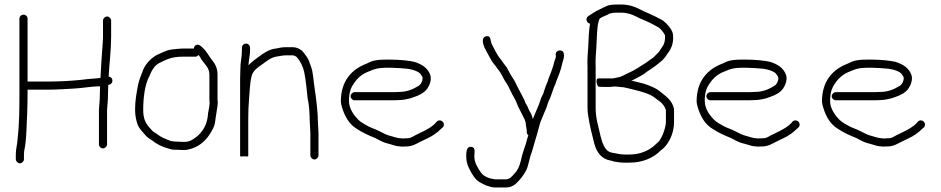

<svg xmlns="http://www.w3.org/2000/svg" viewBox="-20 -685 4164 850"><path d="M436 -594V-522C436 -514 435.7 -506 435 -498C431.5 -448.5 427.2 -395.4 425 -344V-340C397.8 -336.6 372.2 -336.2 344 -332C296 -326.9 243.3 -324 191 -324H102V-602C102 -612.3 94.7 -620 84.5 -620C74.3 -620 66 -612.4 66 -602V-271C66 -203.1 65.3 -131.7 58 -70C56.5 -45.4 50 -25.4 50 -3V20C50 29.2 58.8 38 68 38C77.2 38 86 29.2 86 20V-2C86 -6 86.3 -10.7 87 -16C93 -42.8 95.5 -73.7 97 -106C99.5 -158.3 102 -215.2 102 -271V-288H191C229.8 -288 273 -291.1 309 -293C345.9 -294.8 386.3 -303 423 -303C422.3 -291 422 -278.3 422 -265C422 -239.3 419.4 -224.1 418 -199V-46C418 -36.5 425.8 -28 435.5 -28C445.1 -28 454 -36.5 454 -46V-198C455.5 -223.6 458 -238.3 458 -265C458 -278.3 458.3 -290.7 459 -302V-309L464 -310C484 -315.7 481.4 -344.5 461 -346C464 -403.5 472 -464.7 472 -522V-594C472 -603.2 463.2 -612 454 -612C444.8 -612 436 -603.2 436 -594Z M900 -172C895.8 -133.8 880.3 -108.3 858 -86C842.6 -73.4 823.6 -57 799 -57H785C780.3 -57 773.7 -57.3 765 -58C757 -58 751.3 -58.3 748 -59L736 -61C727.9 -63.7 708.5 -71.8 701.5 -75C686.5 -81.9 676 -92.2 662 -100C653.6 -104.2 647.4 -115.5 640 -122C623.2 -141.6 614 -161.6 614 -199C614 -250.8 621.1 -311.2 641 -347C651.1 -372.3 664 -396.9 689 -408C716.9 -422 742.8 -434 785 -434H844C850 -434 855 -436.7 859 -442C864.7 -434.3 867.8 -429.4 873 -420C885.5 -401.2 907 -385.8 907 -355V-243C907 -238.3 907.3 -233.7 908 -229C908 -212.1 900 -185.4 900 -172ZM838 -470H785C772.7 -470 752.6 -467.2 742 -466C724.4 -464.2 715.1 -459.9 699 -453L673 -441C648.4 -427 628.4 -405.7 616 -381C607 -357 597.4 -337.8 591 -309C584.6 -272.6 578 -241.5 578 -199.5C578 -173.7 582.8 -152.5 589 -134C597 -113.9 612.9 -99.7 626 -84C635.8 -73.1 645.2 -68.9 657 -61C674 -46.4 701.4 -33.4 727 -27L741 -23C746.3 -22.3 754 -22 764 -22C773.3 -21.3 780.3 -21 785 -21H799C804.3 -21 810.3 -22 817 -24C855.9 -32.6 886.4 -57.7 906 -87C918.3 -106.1 930.4 -124.5 933 -150L935 -166C935.7 -168 936.2 -170.8 936.5 -174.5C937.6 -186.8 944 -215.5 944 -231C943.3 -235 943 -239 943 -243V-355C943 -387 929.6 -405.8 915 -424C901.6 -441.9 893.5 -459.2 877 -474L868 -482C864 -485.3 859.5 -487 854.5 -487C844.8 -487 839.4 -479.8 838 -470Z M1051 -474V-463C1051 -430.7 1044 -412.9 1044 -376C1043.3 -361.3 1043 -347.3 1043 -334V6C1043 8 1049 8.3 1061 7C1073 8.3 1079 8 1079 6V-163C1079 -189.3 1080.4 -223.3 1082.5 -246C1085.6 -279.5 1085.8 -315.1 1093 -344C1097.8 -372.6 1121.9 -386.4 1142 -401C1160.7 -414.6 1180.1 -431.6 1207 -435C1218.4 -436.1 1231.9 -440 1244 -440H1276C1281.9 -440 1292 -435 1295 -431C1309.5 -413.6 1321 -392 1327 -365C1334.5 -327.6 1337.6 -288.5 1342 -249C1348.4 -220.3 1351 -185.8 1351 -153C1351.7 -147.7 1352 -141.7 1352 -135C1352 -123.4 1354 -107.8 1354 -96V3C1354 12.2 1362.8 21 1372 21C1381.2 21 1390 12.2 1390 3V-96C1390 -107.9 1388 -123.5 1388 -135C1388 -141.7 1387.7 -148.3 1387 -155C1387 -168 1386.2 -180.6 1385 -193L1383 -215C1379 -259.3 1370.4 -305 1366 -349L1362 -373C1360 -381 1357.7 -388.3 1355 -395C1348.8 -411.4 1348 -419.6 1337 -435L1322 -455C1313.4 -465.8 1294.6 -476 1276 -476H1244C1228.2 -476 1214.6 -472.7 1201 -470C1177.7 -468.1 1157.8 -455.7 1141 -445C1120.8 -429.3 1096.9 -414.8 1080 -396C1080.7 -400 1081 -403.7 1081 -407C1082.8 -429 1087 -439.7 1087 -463V-474C1087 -484.1 1078.8 -492 1069 -492C1059.2 -492 1051 -484.1 1051 -474Z M1550 -241H1723C1731 -241 1739.3 -241.3 1748 -242C1763.5 -242 1781.1 -246.1 1794 -249L1812 -255C1835.8 -262.9 1859.2 -274.4 1872.5 -294C1881.4 -307.1 1891.9 -332.4 1885 -353C1873.3 -385.2 1848.1 -400 1815 -411C1791.6 -416.9 1745.5 -421 1713 -421H1685C1663.5 -421 1640.1 -419.2 1624 -413L1602 -403C1536.7 -377.9 1489 -326.4 1489 -236C1489 -228.7 1491 -219 1495 -207C1507.4 -167.4 1526.9 -134.3 1559 -115C1586.1 -96.9 1610 -86.6 1643 -73C1666.4 -60.6 1676.5 -53.9 1703 -48L1720 -43C1733.8 -38.4 1741.6 -37.2 1759 -36C1769 -36 1778.3 -36.3 1787 -37C1804.5 -38.3 1821.5 -47.1 1834 -54L1873 -73C1895.4 -83.2 1915.7 -97.7 1932 -114L1940 -121C1943.3 -124.3 1945 -128.5 1945 -133.5C1945 -143.4 1936.4 -152 1926.5 -152C1921.5 -152 1917.3 -150.3 1914 -147L1907 -139C1898.6 -130.6 1886.1 -121.2 1875 -115L1857 -105L1818 -86C1808.8 -80.9 1798.1 -73 1784 -73C1776.7 -72.3 1769.3 -72 1762 -72C1746.1 -73.2 1741.9 -73.6 1730 -77L1713 -82C1688.5 -88.1 1681.6 -93.2 1658 -105C1638.4 -114.8 1628.6 -116.7 1612 -125C1595.2 -134.4 1578.6 -142.4 1565 -156C1548 -173 1525 -204 1525 -237C1525 -273.1 1531.1 -293.8 1547 -316C1564.7 -342.5 1585.2 -358.8 1616 -370C1636 -379.1 1654.4 -385 1685 -385H1713C1727.3 -385 1773.6 -382.2 1785 -380.5C1805.2 -377.5 1838.3 -368.7 1845 -352C1849.7 -347.3 1852.5 -341 1850 -331C1847.3 -318.6 1840.3 -308.1 1830 -303C1807.2 -289.3 1781.2 -278 1746 -278C1738 -277.3 1730.3 -277 1723 -277H1550C1540.8 -277 1532 -268.2 1532 -259C1532 -249.8 1540.8 -241 1550 -241Z M2312 -107V-100C2312 -94.7 2314.3 -90 2319 -86C2315.6 -75.7 2311.6 -64.3 2309 -52C2300.1 -23.1 2292.4 -5.9 2286 26C2279.1 53.6 2272.2 68.4 2255.5 86C2246.3 95.7 2236.1 109 2220 109H2172C2147.9 106 2122.1 97 2110 80C2096.8 60.2 2080 38.1 2080 6.5C2080 -11.6 2086.7 -32.3 2066.5 -35C2045.4 -37.8 2044 -13.4 2044 6C2044 29.9 2049.3 45.6 2058 63C2069.3 85.7 2082.5 108.8 2104 122C2124 132.9 2141.8 142.3 2169 145H2220C2238.1 145 2251.3 138.6 2263 129C2282.1 112 2299 89.9 2311 66C2317.3 53.4 2323.6 20.6 2328 6C2336.7 -15.8 2343.3 -44 2350.5 -67.5L2357.5 -90.5C2363.6 -110.6 2369.5 -141 2378 -158C2383.7 -169.4 2387.7 -183.5 2394 -196C2400.5 -209 2403.6 -224.5 2409 -237C2417.8 -254.6 2421.7 -269 2429 -289C2433 -303.6 2439.1 -310 2442 -323C2452.1 -348.2 2463 -373.8 2469 -404C2471.6 -415.5 2477 -426.3 2477 -439L2476 -446C2476 -468.3 2440 -466.6 2440 -444L2441 -437C2441 -427.6 2436.7 -421.9 2434 -412C2427.4 -382.4 2416.4 -358.2 2407 -333C2405 -321.1 2399.2 -313.6 2395 -301L2388 -280C2387.3 -276 2386 -272 2384 -268L2376 -252C2370.5 -238.3 2367.6 -224.3 2361 -211C2352.8 -192.9 2346.8 -175.6 2339 -158C2336 -169.9 2334 -177.4 2328 -187C2321.8 -196.3 2319.9 -203.1 2315 -214L2307 -228C2305 -232 2303 -237 2301 -243C2294.1 -258.1 2283.5 -275.9 2276 -291L2258 -327C2254.7 -333 2250.7 -339.3 2246 -346C2238.1 -357.1 2229.5 -377.3 2222 -388L2210 -404C2206 -410 2201.7 -416 2197 -422C2186 -434.9 2184.6 -439.3 2174 -457C2164.5 -473.7 2164.7 -476.5 2157 -490C2149.9 -504.1 2155.1 -529 2132.5 -524.5C2109.7 -519.9 2117.8 -490.1 2125 -474C2131.7 -460.7 2148.5 -430.1 2156 -417C2162.2 -405.8 2174.1 -394.1 2181 -383L2193 -367C2200.3 -356.8 2209.5 -335.7 2216 -326C2228.3 -309.6 2234.4 -294.3 2244 -275C2250.6 -260.6 2262.2 -244.3 2267 -230C2275.5 -206.6 2286.3 -190.9 2296 -169C2301 -160.7 2308 -146.7 2308 -134C2308 -124.4 2312 -116.4 2312 -107Z M2592 -580C2586.6 -547.4 2585.7 -511.8 2584 -475L2581 -432C2580.3 -417.3 2580.3 -402.3 2581 -387V-205C2581 -194.3 2582 -183.7 2584 -173C2590.3 -129 2601.1 -88.5 2611 -49L2616 -34C2624.5 -11.4 2638.9 8.7 2661 19C2676.3 26 2683.6 24.6 2698 30C2712.5 32.6 2727.1 35 2743 35H2767C2823.4 35 2866.7 15.5 2897 -11C2900.3 -15 2904 -18.3 2908 -21C2938.2 -42.6 2964 -92.6 2964 -143V-202C2956.1 -241.5 2928.1 -258.6 2902 -280C2887.8 -291.6 2872.2 -299 2854 -306C2832 -316.1 2804.6 -320.3 2780 -327C2778 -327 2776.3 -327.3 2775 -328C2775.7 -328.7 2776.7 -329 2778 -329L2802 -341C2816.5 -348.3 2831.5 -356.9 2843 -367C2869.5 -383.6 2891.5 -399.5 2914 -420C2927.5 -433.5 2930.7 -442.5 2942 -457C2951.7 -471.6 2958.6 -488.9 2960 -510C2960 -533.7 2960 -539.8 2950 -556C2941.2 -571 2921.5 -592 2906 -599C2876.1 -616.1 2844.4 -627.8 2812 -644C2790.3 -655.8 2762.8 -665 2730 -665H2709C2696.2 -665 2685.9 -663.7 2676 -662C2665.1 -659.6 2642.8 -646.8 2632 -642C2615.6 -635.2 2599.6 -623.1 2585 -614C2569.4 -603.6 2576.9 -583.3 2592 -580ZM2709 -629H2730C2741.4 -629 2757.6 -626.4 2766 -624L2781 -619C2784.3 -617.7 2789.3 -615.3 2796 -612C2816.8 -600.7 2831.7 -596.6 2855 -585L2875 -575C2879.7 -572.3 2885 -569.3 2891 -566C2903.5 -561 2918.4 -540.2 2924 -529V-513C2922.6 -498 2919.6 -488.1 2912 -478C2902.5 -464.5 2900.6 -457.2 2888 -446L2873 -431C2862.8 -423.7 2852 -415.4 2841 -408C2814.8 -392.3 2792.5 -374.7 2762 -362L2738 -350C2724.9 -342.7 2710.3 -341.8 2694 -338H2630C2613.1 -338 2623.2 -301 2631 -301C2638.3 -300.3 2645.7 -300 2653 -300H2675C2682.3 -300 2690 -300.7 2698 -302H2702C2716.4 -302 2724.9 -299 2738 -299C2743.3 -298.3 2748.3 -297.3 2753 -296C2792 -286.3 2830.2 -278.9 2862 -263C2874.8 -257.3 2889.4 -242.9 2901 -236C2911.8 -228.3 2924.6 -211.7 2928 -198V-144C2928 -140 2927.3 -134.7 2926 -128C2920.7 -101.7 2910.6 -76.2 2896 -58C2883 -47.2 2873.9 -36.3 2859 -27C2835.3 -12.2 2805.2 -1 2767 -1H2744C2722.9 -1 2706.9 -6.8 2689 -9C2662.3 -14.3 2654.5 -36.8 2645 -59L2641 -75C2639 -80.3 2637.7 -85.3 2637 -90C2628.9 -126.6 2617 -162.7 2617 -205V-387C2616.3 -402.3 2616.3 -416.7 2617 -430L2620 -473C2620.7 -487.7 2621.3 -501.7 2622 -515C2623.6 -545.7 2624.5 -582.1 2635 -603C2646.3 -610.5 2656.7 -613.8 2670 -620C2676 -624 2680.3 -626 2683 -626C2691 -627.6 2698.1 -629 2709 -629Z M3125 -241H3298C3306 -241 3314.3 -241.3 3323 -242C3338.5 -242 3356.1 -246.1 3369 -249L3387 -255C3410.8 -262.9 3434.2 -274.4 3447.5 -294C3456.4 -307.1 3466.9 -332.4 3460 -353C3448.3 -385.2 3423.1 -400 3390 -411C3366.6 -416.9 3320.5 -421 3288 -421H3260C3238.5 -421 3215.1 -419.2 3199 -413L3177 -403C3111.7 -377.9 3064 -326.4 3064 -236C3064 -228.7 3066 -219 3070 -207C3082.4 -167.4 3101.9 -134.3 3134 -115C3161.1 -96.9 3185 -86.6 3218 -73C3241.4 -60.6 3251.5 -53.9 3278 -48L3295 -43C3308.8 -38.4 3316.6 -37.2 3334 -36C3344 -36 3353.3 -36.3 3362 -37C3379.5 -38.3 3396.5 -47.1 3409 -54L3448 -73C3470.4 -83.2 3490.7 -97.7 3507 -114L3515 -121C3518.3 -124.3 3520 -128.5 3520 -133.5C3520 -143.4 3511.4 -152 3501.5 -152C3496.5 -152 3492.3 -150.3 3489 -147L3482 -139C3473.6 -130.6 3461.1 -121.2 3450 -115L3432 -105L3393 -86C3383.8 -80.9 3373.1 -73 3359 -73C3351.7 -72.3 3344.3 -72 3337 -72C3321.1 -73.2 3316.9 -73.6 3305 -77L3288 -82C3263.5 -88.1 3256.6 -93.2 3233 -105C3213.4 -114.8 3203.6 -116.7 3187 -125C3170.2 -134.4 3153.6 -142.4 3140 -156C3123 -173 3100 -204 3100 -237C3100 -273.1 3106.1 -293.8 3122 -316C3139.7 -342.5 3160.2 -358.8 3191 -370C3211 -379.1 3229.4 -385 3260 -385H3288C3302.3 -385 3348.6 -382.2 3360 -380.5C3380.2 -377.5 3413.3 -368.7 3420 -352C3424.7 -347.3 3427.5 -341 3425 -331C3422.3 -318.6 3415.3 -308.1 3405 -303C3382.2 -289.3 3356.2 -278 3321 -278C3313 -277.3 3305.3 -277 3298 -277H3125C3115.8 -277 3107 -268.2 3107 -259C3107 -249.8 3115.8 -241 3125 -241Z M3680 -241H3853C3861 -241 3869.3 -241.3 3878 -242C3893.5 -242 3911.1 -246.1 3924 -249L3942 -255C3965.8 -262.9 3989.2 -274.4 4002.5 -294C4011.4 -307.1 4021.9 -332.4 4015 -353C4003.3 -385.2 3978.1 -400 3945 -411C3921.6 -416.9 3875.5 -421 3843 -421H3815C3793.5 -421 3770.1 -419.2 3754 -413L3732 -403C3666.7 -377.9 3619 -326.4 3619 -236C3619 -228.7 3621 -219 3625 -207C3637.4 -167.4 3656.9 -134.3 3689 -115C3716.1 -96.9 3740 -86.6 3773 -73C3796.4 -60.6 3806.5 -53.9 3833 -48L3850 -43C3863.8 -38.4 3871.6 -37.2 3889 -36C3899 -36 3908.3 -36.3 3917 -37C3934.5 -38.3 3951.5 -47.1 3964 -54L4003 -73C4025.4 -83.2 4045.7 -97.7 4062 -114L4070 -121C4073.3 -124.3 4075 -128.5 4075 -133.5C4075 -143.4 4066.4 -152 4056.5 -152C4051.5 -152 4047.3 -150.3 4044 -147L4037 -139C4028.6 -130.6 4016.1 -121.2 4005 -115L3987 -105L3948 -86C3938.8 -80.9 3928.1 -73 3914 -73C3906.7 -72.3 3899.3 -72 3892 -72C3876.1 -73.2 3871.9 -73.6 3860 -77L3843 -82C3818.5 -88.1 3811.6 -93.2 3788 -105C3768.4 -114.8 3758.6 -116.7 3742 -125C3725.2 -134.4 3708.6 -142.4 3695 -156C3678 -173 3655 -204 3655 -237C3655 -273.1 3661.1 -293.8 3677 -316C3694.7 -342.5 3715.2 -358.8 3746 -370C3766 -379.1 3784.4 -385 3815 -385H3843C3857.3 -385 3903.6 -382.2 3915 -380.5C3935.2 -377.5 3968.3 -368.7 3975 -352C3979.7 -347.3 3982.5 -341 3980 -331C3977.3 -318.6 3970.3 -308.1 3960 -303C3937.2 -289.3 3911.2 -278 3876 -278C3868 -277.3 3860.3 -277 3853 -277H3680C3670.8 -277 3662 -268.2 3662 -259C3662 -249.8 3670.8 -241 3680 -241Z"/></svg>

Font: HoneyBee
Style: Lit
Weight: 300
Foundry: Cannot Into Space Fonts
Version: Version 0.89